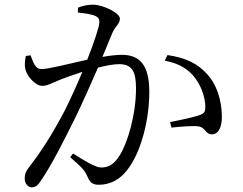

<svg xmlns="http://www.w3.org/2000/svg" viewBox="-20 -782 1040 823"><path d="M686 -522C751 -510 791 -483 819 -444C849 -402 858 -358 860 -332C861 -306 858 -297 837 -289C810 -279 746 -266 709 -259L715 -235C749 -239 812 -244 833 -240C862 -234 860 -206 889 -206C918 -207 931 -240 931 -280C931 -357 906 -423 869 -463C829 -508 779 -534 698 -546ZM314 -728C338 -726 375 -721 390 -713C403 -707 406 -699 406 -687C406 -668 384 -603 354 -526C280 -510 190 -486 158 -486C129 -486 122 -518 111 -545L91 -542C86 -523 85 -500 89 -484C97 -452 134 -414 160 -414C185 -414 199 -425 242 -442C262 -450 296 -462 333 -474C309 -416 282 -357 258 -309C201 -201 157 -133 102 -62C89 -45 86 -33 86 -16C86 7 102 21 116 21C131 21 142 14 157 -10C200 -73 250 -171 305 -282C337 -349 371 -425 400 -492C434 -501 467 -507 490 -507C546 -507 563 -476 563 -403C563 -289 526 -167 493 -116C467 -75 444 -64 413 -64C390 -64 345 -91 293 -124L281 -108C337 -60 344 -48 351 -33C364 -4 371 10 404 10C455 10 496 -15 525 -53C584 -127 620 -267 620 -388C620 -506 577 -547 502 -547C479 -547 446 -543 419 -538L463 -644C474 -669 494 -680 494 -702C494 -727 420 -762 379 -762C352 -762 331 -756 314 -749Z"/></svg>

Font: Source Han Serif KR
Style: Regular
Weight: 400
Designer: Ryoko NISHIZUKA 西塚涼子 (kana & ideographs); Frank Grießhammer (Latin, Greek & Cyrillic); Wenlong ZHANG 张文龙 (bopomofo); San
Foundry: Adobe
Version: Version 2.001;hotconv 1.1.0;makeotfexe 2.6.0